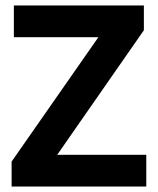

<svg xmlns="http://www.w3.org/2000/svg" viewBox="-20 -683 578 703"><path d="M515.6 0H22.5V-91.3L340.3 -546.9H30.8V-663.1H506.8V-572.3L189.5 -116.2H515.6Z"/></svg>

Font: Bpm'online Open Sans
Style: Bold
Weight: 700
Foundry: Ascender Corporation
Version: Version 1.10